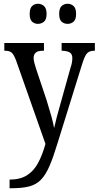

<svg xmlns="http://www.w3.org/2000/svg" viewBox="-20 -765 525 1022"><path d="M31 191Q87 191 123.5 168Q160 145 183 102Q206 59 222 1L66 -442Q54 -474 42.5 -484.5Q31 -495 6 -495H3V-536H214V-495H211Q182 -495 170.5 -485Q159 -475 159 -457Q159 -446 162.5 -431.5Q166 -417 172 -399L228 -232Q242 -187 253 -147.5Q264 -108 268 -83Q274 -111 282 -141Q290 -171 300 -206L355 -403Q360 -417 362.5 -430Q365 -443 365 -456Q365 -477 351.5 -485.5Q338 -494 311 -495H308V-536H485V-495H482Q457 -495 444 -482Q431 -469 416 -420L286 -2Q264 71 244 117.5Q224 164 199 190.5Q174 217 136.5 227Q99 237 40 237H31ZM340 -638Q321 -638 308 -649.5Q295 -661 295 -691Q295 -721 308 -733Q321 -745 340 -745Q358 -745 371.5 -733Q385 -721 385 -691Q385 -661 371.5 -649.5Q358 -638 340 -638ZM182 -638Q164 -638 151 -649.5Q138 -661 138 -691Q138 -721 151 -733Q164 -745 182 -745Q200 -745 214 -733Q228 -721 228 -691Q228 -661 214 -649.5Q200 -638 182 -638Z"/></svg>

Font: Noto Serif Tamil Condensed
Style: Regular
Weight: 400
Width: 3
Designer: Indian Type Foundry, Tom Grace, and the Monotype Design Team
Foundry: Monotype Imaging Inc.
Version: Version 2.004; ttfautohint (v1.8.4.7-5d5b)